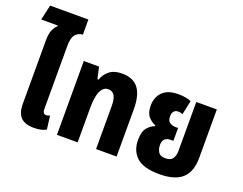

<svg xmlns="http://www.w3.org/2000/svg" viewBox="-121 -1017 1597 1264"><g transform="rotate(20 677.5 -385.5)"><path d="M209 9Q144 9 115 -21.5Q86 -52 86 -114V-556Q86 -609 98.5 -634.5Q111 -660 127 -674L126 -678H10L34 -784H302V-678Q274 -678 252.5 -655.5Q231 -633 231 -573V-131Q231 -97 256 -97Q268 -97 281 -104L293 -10Q262 9 209 9Z M367 0V-517H474L492 -435H500Q513 -474 545.5 -500Q578 -526 633 -526Q711 -526 748 -478Q785 -430 785 -331V0H641V-301Q641 -353 626 -375.5Q611 -398 583 -398Q549 -398 530.5 -359Q512 -320 512 -241V0Z M1088 13Q975 13 927.5 -32Q880 -77 880 -150Q880 -211 904 -238.5Q928 -266 954 -274V-280Q925 -291 903 -317Q881 -343 881 -393Q881 -428 896 -458.5Q911 -489 943 -507Q975 -525 1028 -525Q1056 -525 1080.5 -520.5Q1105 -516 1118 -509L1097 -410Q1092 -413 1083 -415Q1074 -417 1065 -417Q1045 -417 1035 -404Q1025 -391 1025 -370Q1025 -337 1043.5 -326Q1062 -315 1083 -315H1101V-225H1083Q1027 -225 1027 -168Q1027 -143 1040 -121Q1053 -99 1090 -99Q1127 -99 1141 -120.5Q1155 -142 1155 -173V-517H1299V-177Q1299 -81 1248 -34Q1197 13 1088 13Z"/></g></svg>

Font: Noto Sans Thai UI ExtCond ExtBd
Style: Regular
Weight: 800
Width: 2
Designer: Monotype Design Team
Foundry: Monotype Imaging Inc.
Version: Version 2.000